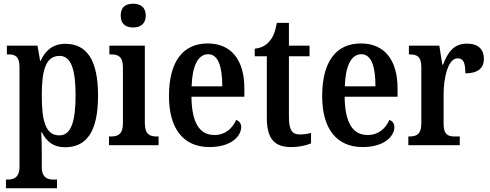

<svg xmlns="http://www.w3.org/2000/svg" viewBox="-20 -782 2640 1034"><path d="M12 232H287V185H267C240 185 205 177 205 119V43C205 3 204 -37 202 -69H206C230 -20 268 11 330 11C447 11 508 -74 508 -267C508 -461 446 -546 332 -546C264 -546 224 -509 199 -455H196L182 -536H17V-489H25C60 -489 85 -480 85 -420V117C85 177 50 185 22 185H12ZM300 -53C226 -53 205 -128 205 -269C205 -403 226 -481 301 -481C363 -481 387 -407 387 -269C387 -128 363 -53 300 -53Z M697 -634C734 -634 765 -652 765 -698C765 -745 734 -762 697 -762C658 -762 630 -745 630 -698C630 -652 658 -634 697 -634ZM567 0H834V-47H824C786 -47 760 -59 760 -120V-536H569V-489H580C616 -489 642 -477 642 -420V-117C642 -59 615 -47 577 -47H567Z M1108 10C1228 10 1279 -51 1279 -98C1279 -118 1267 -131 1252 -136C1232 -92 1195 -55 1135 -55C1055 -55 1013 -119 1011 -261H1296V-306C1296 -464 1221 -548 1099 -548C966 -548 890 -452 890 -264C890 -91 966 10 1108 10ZM1177 -317H1012C1015 -428 1047 -490 1101 -490C1156 -490 1177 -422 1177 -317Z M1548 10C1598 10 1637 -2 1655 -10V-66C1636 -61 1617 -58 1593 -58C1552 -58 1536 -85 1536 -151V-479H1647V-536H1536V-659H1471C1462 -609 1450 -581 1432 -561C1415 -539 1388 -523 1352 -520V-479H1417V-147C1417 -30 1462 10 1548 10Z M1933 10C2053 10 2104 -51 2104 -98C2104 -118 2092 -131 2077 -136C2057 -92 2020 -55 1960 -55C1880 -55 1838 -119 1836 -261H2121V-306C2121 -464 2046 -548 1924 -548C1791 -548 1715 -452 1715 -264C1715 -91 1791 10 1933 10ZM2002 -317H1837C1840 -428 1872 -490 1926 -490C1981 -490 2002 -422 2002 -317Z M2179 0H2456V-47H2431C2395 -47 2369 -55 2369 -114V-275C2369 -360 2392 -468 2444 -468C2477 -468 2486 -442 2486 -387C2552 -387 2586 -414 2586 -465C2586 -514 2558 -547 2495 -547C2425 -547 2392 -502 2366 -434H2362L2346 -536H2182V-489H2185C2223 -489 2249 -480 2249 -421V-119C2249 -56 2221 -47 2182 -47H2179Z"/></svg>

Font: Noto Serif Georgian Condensed SemiBold
Style: Regular
Weight: 600
Width: 3
Designer: Monotype Design Team, Akaki Razmadze
Foundry: Google LLC
Version: Version 2.003